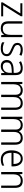

<svg xmlns="http://www.w3.org/2000/svg" viewBox="2092 -2672 591 4814"><g transform="rotate(90 2387.0 -265.5)"><path d="M389.2 0H40V-38.1L315.9 -481H63V-530.8H388.2V-493.2L110.8 -49.8H389.2Z M572.3 -530.8V-180.2Q572.3 -41 694.3 -41Q776.9 -41 815.4 -88.1Q854 -135.3 854 -242.2V-530.8H912.1V0H862.3L852.1 -73.2H849.1Q801.3 9.8 695.3 9.8Q600.6 9.8 557.4 -36.9Q514.2 -83.5 514.2 -184.1V-530.8Z M1042 -22.9V-81.1Q1116.2 -41 1201.2 -41Q1335.9 -41 1335.9 -136.2Q1335.9 -174.8 1307.6 -198.7Q1279.3 -222.7 1211.9 -250Q1106.9 -292.5 1081.1 -325.9Q1055.2 -359.4 1055.2 -405.8Q1055.2 -468.3 1102.8 -504.6Q1150.4 -541 1229 -541Q1309.1 -541 1377.9 -508.8L1356.9 -458Q1283.7 -490.2 1227.1 -490.2Q1168.9 -490.2 1138.4 -468.8Q1107.9 -447.3 1107.9 -411.1Q1107.9 -377.4 1128.2 -355Q1148.4 -332.5 1239.7 -295.9Q1329.1 -259.8 1359.1 -225.8Q1389.2 -191.9 1389.2 -142.1Q1389.2 -70.3 1338.1 -30.3Q1287.1 9.8 1197.8 9.8Q1099.1 9.8 1042 -22.9Z M1814.9 0 1808.1 -84H1804.2Q1763.7 -28.3 1727.1 -9.3Q1690.4 9.8 1640.1 9.8Q1567.9 9.8 1526.4 -30Q1484.9 -69.8 1484.9 -143.1Q1484.9 -220.7 1544.2 -264.4Q1603.5 -308.1 1715.8 -311L1808.1 -314V-347.2Q1808.1 -491.2 1687 -491.2Q1621.1 -491.2 1539.1 -448.2L1516.1 -497.1Q1603.5 -540 1687 -540Q1777.3 -540 1820.6 -497.6Q1863.8 -455.1 1863.8 -358.9V0ZM1806.2 -267.1 1725.1 -263.2Q1631.8 -258.8 1588.9 -231.2Q1545.9 -203.6 1545.9 -142.1Q1545.9 -91.8 1573.5 -66.4Q1601.1 -41 1647 -41Q1719.2 -41 1762.7 -87.4Q1806.2 -133.8 1806.2 -216.8Z M2677.7 0V-357.9Q2677.7 -490.2 2564 -490.2Q2415 -490.2 2415 -307.1V0H2356V-357.9Q2356 -490.2 2241.7 -490.2Q2164.6 -490.2 2128.7 -442.9Q2092.8 -395.5 2092.8 -289.1V0H2034.7V-530.8H2085L2094.7 -458H2097.7Q2145 -541 2244.6 -541Q2364.3 -541 2397.9 -446.8H2399.9Q2453.1 -541 2566.9 -541Q2735.8 -541 2735.8 -347.2V0Z M3550.8 0V-357.9Q3550.8 -490.2 3437 -490.2Q3288.1 -490.2 3288.1 -307.1V0H3229V-357.9Q3229 -490.2 3114.7 -490.2Q3037.6 -490.2 3001.7 -442.9Q2965.8 -395.5 2965.8 -289.1V0H2907.7V-530.8H2958L2967.8 -458H2970.7Q3018.1 -541 3117.7 -541Q3237.3 -541 3271 -446.8H3272.9Q3326.2 -541 3439.9 -541Q3608.9 -541 3608.9 -347.2V0Z M4152.8 -258.8H3811Q3813 -41 3983.9 -41Q4057.6 -41 4131.8 -75.2V-23.9Q4063.5 9.8 3977.1 9.8Q3870.1 9.8 3810.1 -61.5Q3750 -132.8 3750 -261.2Q3750 -387.2 3807.4 -464.1Q3864.7 -541 3958 -541Q4048.8 -541 4100.8 -476.3Q4152.8 -411.6 4152.8 -297.9ZM3813 -309.1H4091.8Q4091.8 -397 4056.9 -444.1Q4022 -491.2 3956.1 -491.2Q3826.7 -491.2 3813 -309.1Z M4633.3 0V-351.1Q4633.3 -490.2 4511.2 -490.2Q4429.7 -490.2 4390.4 -443.4Q4351.1 -396.5 4351.1 -289.1V0H4293V-530.8H4343.3L4353 -458H4356Q4405.8 -541 4510.3 -541Q4604 -541 4647.5 -494.6Q4690.9 -448.2 4690.9 -347.2V0Z"/></g></svg>

Font: Droid Sans TV
Style: Regular
Weight: 300
Version: Version 1.00